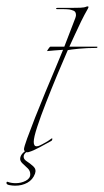

<svg xmlns="http://www.w3.org/2000/svg" viewBox="-76 -473 329 609"><path d="M10 10Q2 10 0 1Q0 -6 10 -33.5Q20 -61 35.5 -100.5Q51 -140 68.5 -182Q86 -224 101 -259.5Q116 -295 124 -315Q110 -314 96 -313Q82 -312 74 -311Q72 -310 77 -317.5Q82 -325 84 -325H128L163 -416Q165 -422 165 -425Q165 -436 157.5 -439Q150 -442 144 -443Q134 -444 125 -444Q116 -444 105 -444Q101 -444 102 -446Q103 -448 106 -448H149Q166 -448 179 -448.5Q192 -449 198 -452Q208 -455 203 -446Q191 -425 181 -404.5Q171 -384 161 -362L144 -325H231Q234 -325 233 -323Q232 -321 230 -321Q200 -321 174.5 -318.5Q149 -316 139 -314Q124 -280 105.5 -235.5Q87 -191 70 -147.5Q53 -104 42 -70.5Q31 -37 31 -23Q31 -9 40 -9Q45 -9 50 -11.5Q55 -14 59 -16Q67 -20 75 -25Q83 -30 88 -34H89Q90 -34 90 -33.5Q90 -33 90 -33Q90 -27 85 -25Q72 -18 51 -6.5Q30 5 16 9Q14 10 10 10ZM-28 116Q-32 116 -37 115.5Q-42 115 -47 114Q-56 112 -55.5 107Q-55 102 -51 104Q-40 108 -26 108Q-9 108 5.5 100.5Q20 93 20 80Q20 69 12.5 61.5Q5 54 -5 45Q-12 38 -12 31Q-12 12 20 -3Q27 -6 27 -3.5Q27 -1 24 0Q16 3 7.5 9.5Q-1 16 -1 24Q-1 32 8 38Q19 45 29.5 54.5Q40 64 35 78Q28 97 11 106.5Q-6 116 -28 116Z"/></svg>

Font: Explora
Style: Regular
Weight: 400
Designer: Robert E. Leuschke
Foundry: Robert E. Leuschke
Version: Version 1.010